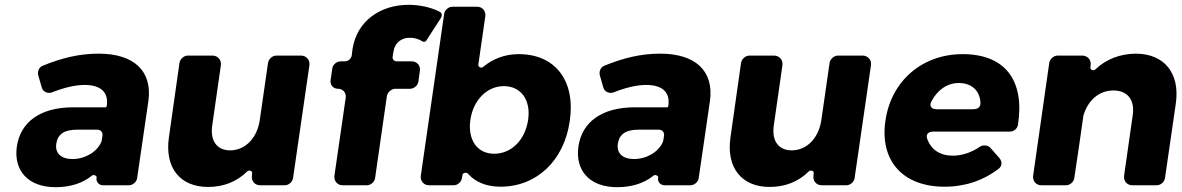

<svg xmlns="http://www.w3.org/2000/svg" viewBox="-20 -770 4912 798"><path d="M390 -547C309 -547 237 -529 158 -497C142 -491 135 -473 139 -457L154 -405C159 -388 179 -380 196 -386C246 -406 294 -417 331 -417C401 -417 431 -385 424 -332L423 -328C423 -326 421 -324 419 -324H281C147 -323 65 -263 50 -161C36 -62 96 8 211 8C271 8 323 -8 362 -40C369 -46 383 -40 382 -31H381C379 -14 391 0 408 0H516C532 0 548 -14 550 -30L597 -352C613 -474 538 -547 390 -547ZM281 -109C233 -109 208 -134 214 -173C220 -213 248 -231 300 -231H385C398 -231 408 -220 406 -207L403 -187C403 -186 401 -180 401 -180C383 -138 333 -109 281 -109Z M1231 -539H1129C1112 -539 1097 -525 1094 -509L1060 -273C1050 -200 1003 -146 937 -145C882 -145 853 -184 862 -248L898 -499C901 -521 885 -539 863 -539H761C744 -539 729 -525 726 -509L682 -199C664 -73 728 7 845 7C909 7 965 -15 1008 -58C1015 -65 1030 -59 1028 -50L1027 -40C1024 -18 1039 0 1061 0H1164C1180 0 1196 -14 1198 -30L1266 -499C1269 -521 1253 -539 1231 -539Z M1685 -613C1702 -613 1720 -608 1736 -598C1740 -595 1748 -596 1751 -600L1811 -693C1819 -705 1818 -716 1806 -722C1770 -740 1723 -750 1678 -750C1562 -750 1463 -684 1445 -565L1442 -540C1440 -526 1427 -515 1413 -515H1396C1379 -515 1363 -501 1361 -485L1354 -437C1351 -417 1365 -401 1385 -401C1405 -401 1419 -385 1417 -365L1370 -40C1367 -18 1382 0 1404 0H1505C1521 0 1537 -14 1539 -30L1588 -371C1591 -387 1607 -401 1623 -401H1684C1701 -401 1717 -415 1719 -431L1725 -475C1729 -497 1713 -515 1691 -515H1629C1618 -515 1610 -524 1612 -535L1615 -554C1621 -594 1650 -614 1685 -613Z M2136 -545C2079 -545 2029 -526 1988 -492C1981 -485 1967 -491 1968 -501L1997 -702C2000 -724 1985 -742 1963 -742H1860C1844 -742 1828 -728 1826 -712L1729 -40C1726 -18 1741 0 1763 0H1866C1882 0 1898 -14 1900 -30L1902 -43C1904 -52 1918 -55 1925 -48C1956 -13 2002 6 2060 6C2211 6 2325 -103 2348 -267C2373 -434 2288 -545 2136 -545ZM2034 -131C1964 -131 1923 -188 1935 -272C1947 -354 2004 -412 2074 -412C2146 -412 2187 -354 2175 -272C2163 -189 2106 -131 2034 -131Z M2724 -547C2643 -547 2571 -529 2492 -497C2476 -491 2469 -473 2473 -457L2488 -405C2493 -388 2513 -380 2530 -386C2580 -406 2628 -417 2665 -417C2735 -417 2765 -385 2758 -332L2757 -328C2757 -326 2755 -324 2753 -324H2615C2481 -323 2399 -263 2384 -161C2370 -62 2430 8 2545 8C2605 8 2657 -8 2696 -40C2703 -46 2717 -40 2716 -31H2715C2713 -14 2725 0 2742 0H2850C2866 0 2882 -14 2884 -30L2931 -352C2947 -474 2872 -547 2724 -547ZM2615 -109C2567 -109 2542 -134 2548 -173C2554 -213 2582 -231 2634 -231H2719C2732 -231 2742 -220 2740 -207L2737 -187C2737 -186 2735 -180 2735 -180C2717 -138 2667 -109 2615 -109Z M3565 -539H3463C3446 -539 3431 -525 3428 -509L3394 -273C3384 -200 3337 -146 3271 -145C3216 -145 3187 -184 3196 -248L3232 -499C3235 -521 3219 -539 3197 -539H3095C3078 -539 3063 -525 3060 -509L3016 -199C2998 -73 3062 7 3179 7C3243 7 3299 -15 3342 -58C3349 -65 3364 -59 3362 -50L3361 -40C3358 -18 3373 0 3395 0H3498C3514 0 3530 -14 3532 -30L3600 -499C3603 -521 3587 -539 3565 -539Z M3981 -545C3814 -545 3684 -435 3660 -268C3636 -104 3730 6 3906 6C3993 6 4069 -21 4130 -68C4146 -80 4146 -99 4133 -114L4095 -157C4086 -167 4065 -168 4054 -161C4018 -136 3978 -123 3940 -123C3887 -123 3850 -148 3834 -192C3827 -212 3838 -223 3859 -223H4178C4194 -223 4209 -236 4211 -252C4239 -432 4161 -545 3981 -545ZM3851 -348C3875 -395 3916 -425 3965 -425C4018 -425 4052 -394 4055 -344C4056 -324 4044 -316 4023 -316H3872C3851 -316 3841 -330 3851 -348Z M4700 -547C4634 -546 4577 -524 4532 -481C4525 -474 4510 -480 4512 -490L4513 -499C4516 -521 4500 -539 4478 -539H4376C4359 -539 4344 -525 4341 -509L4274 -40C4271 -18 4286 0 4308 0H4411C4427 0 4443 -14 4445 -30C4458 -117 4471 -203 4483 -290C4501 -351 4546 -394 4608 -394C4666 -394 4697 -355 4688 -292L4652 -40C4649 -18 4664 0 4686 0H4788C4804 0 4820 -14 4822 -30L4867 -340C4885 -466 4819 -547 4700 -547Z"/></svg>

Font: Trueno
Style: RoundBdIt
Weight: 700
Designer: Julieta Ulanovsky, Jasper
Foundry: Julieta Ulanovsky, Cannot Into Space Fonts
Version: Version 3.001